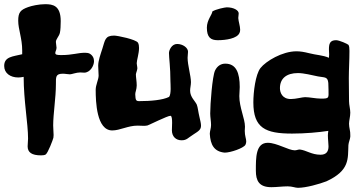

<svg xmlns="http://www.w3.org/2000/svg" viewBox="-32 -726 1728 917"><path d="M396 -470C390 -473 382 -474 374 -474C339 -474 315 -463 261 -463C242 -463 232 -464 232 -473C232 -480 238 -488 238 -498C238 -505 235 -518 235 -525C234 -538 250 -552 254 -569C257 -582 258 -605 258 -625C258 -700 220 -706 184 -706C153 -706 118 -698 102 -692C66 -679 55 -667 55 -627C55 -586 74 -543 74 -485C74 -479 74 -473 74 -467C30 -456 -12 -456 -12 -411C-12 -376 18 -356 55 -356C63 -356 72 -357 81 -359C81 -246 102 -137 102 -64C102 -53 100 -39 100 -27C100 2 120 16 164 16C173 16 181 15 186 12C197 5 221 -59 223 -68C223 -72 224 -77 224 -81C224 -95 222 -110 222 -127C222 -182 235 -261 235 -322C235 -359 233 -374 269 -374C280 -374 292 -371 302 -371C311 -371 332 -380 351 -380C357 -380 364 -379 370 -379C398 -379 417 -411 417 -434C417 -449 410 -462 396 -470Z M920 -170C915 -190 913 -213 908 -226C900 -244 876 -262 876 -293C876 -306 880 -319 880 -334C880 -363 864 -415 864 -450C864 -460 866 -471 866 -479C866 -498 841 -516 814 -516C787 -516 775 -485 775 -473C775 -450 782 -404 782 -338C782 -327 787 -275 775 -263C745 -248 687 -243 633 -243C618 -243 615 -247 614 -275C613 -284 621 -299 621 -318C621 -337 617 -357 617 -371C618 -379 623 -389 624 -399C624 -408 621 -417 621 -424C621 -438 632 -470 632 -497C632 -506 631 -515 627 -522C617 -538 529 -556 513 -556C469 -556 470 -534 457 -494C448 -466 437 -436 437 -412C437 -396 439 -380 439 -365C439 -346 425 -321 425 -297C425 -241 429 -103 504 -103C541 -103 579 -126 625 -126C636 -126 647 -125 656 -125C663 -125 668 -126 673 -127C680 -129 768 -173 782 -173C789 -173 790 -156 790 -139C790 -126 789 -113 789 -104C789 -73 809 -56 835 -56C860 -56 865 -67 892 -84C919 -101 928 -108 928 -126C928 -136 925 -149 920 -170Z M1112 -569C1114 -573 1115 -578 1115 -584C1115 -601 1107 -623 1106 -640C1106 -646 1108 -655 1108 -662C1108 -677 1084 -691 1051 -691C1043 -691 998 -682 982 -671C982 -657 956 -631 956 -594C956 -548 974 -534 1008 -534C1047 -534 1101 -542 1112 -569ZM1140 -34C1143 -40 1144 -45 1144 -51C1144 -63 1137 -77 1137 -101C1137 -107 1138 -115 1138 -121C1138 -159 1111 -213 1111 -267C1111 -281 1113 -295 1113 -310C1113 -378 1096 -422 1044 -422C1024 -422 1006 -412 995 -389C982 -361 972 -229 972 -184C972 -166 976 -147 976 -129C976 -113 970 -100 970 -87C973 -35 990 -2 1041 3C1069 3 1130 -18 1140 -34Z M1641 -73C1641 -75 1641 -78 1641 -81C1642 -99 1635 -116 1635 -135C1635 -150 1641 -169 1641 -188C1641 -206 1635 -224 1635 -243C1635 -278 1634 -315 1634 -353C1634 -395 1637 -437 1637 -483C1637 -496 1636 -507 1632 -512C1628 -516 1589 -534 1573 -534C1543 -534 1539 -516 1539 -490C1539 -482 1540 -474 1540 -466C1540 -460 1539 -455 1539 -450C1509 -463 1478 -463 1444 -472C1420 -478 1402 -481 1384 -481C1316 -481 1238 -434 1212 -401C1188 -370 1178 -286 1178 -237C1178 -114 1236 -88 1363 -88C1426 -88 1491 -94 1536 -101C1535 -93 1534 -86 1534 -79C1534 -59 1537 -42 1537 -27C1537 -2 1526 13 1499 13C1456 13 1432 -8 1400 -12C1392 -12 1384 -8 1376 -8C1346 -8 1290 -44 1247 -44C1189 -44 1190 27 1190 89C1190 137 1205 168 1264 168C1289 168 1317 164 1342 164C1364 164 1378 171 1391 171C1430 171 1493 153 1527 140C1640 88 1629 31 1632 -33C1633 -47 1640 -60 1641 -73ZM1536 -330C1536 -326 1537 -312 1537 -297C1537 -258 1542 -255 1501 -255C1476 -255 1447 -262 1425 -262C1411 -262 1382 -253 1357 -253C1315 -253 1305 -285 1305 -305C1305 -351 1336 -377 1391 -377C1419 -377 1458 -367 1487 -361C1518 -355 1533 -361 1536 -330Z"/></svg>

Font: Freckle Face
Style: Regular
Weight: 400
Designer: Astigmatic (AOETI)
Foundry: Astigmatic (AOETI)
Version: Version 1.000